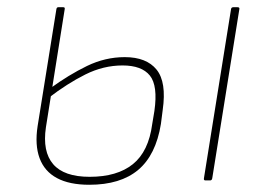

<svg xmlns="http://www.w3.org/2000/svg" viewBox="-20 -499 727 531"><path d="M227 12Q172 12 137.5 -6.5Q103 -25 89.5 -61.5Q76 -98 84 -150L136 -474Q137 -479 141 -479H155Q160 -479 159 -474L107 -147Q97 -80 127 -45Q157 -10 228 -10Q304 -10 347.5 -45Q391 -80 401 -156L407 -192Q417 -262 394.5 -290Q372 -318 319 -318Q266 -318 216 -293Q166 -268 114 -228L118 -254Q170 -292 220.5 -316.5Q271 -341 325 -341Q385 -341 413 -306.5Q441 -272 430 -195L425 -156Q411 -70 362 -29Q313 12 227 12ZM548 0Q543 0 544 -6L619 -474Q620 -479 625 -479H637Q643 -479 642 -474L567 -6Q566 0 561 0Z"/></svg>

Font: Sofia Sans Thin
Style: Italic
Weight: 250
Italic angle: -9°
Version: Version 4.100-B